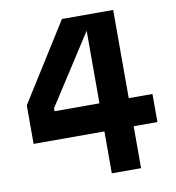

<svg xmlns="http://www.w3.org/2000/svg" viewBox="-87 -878 875 956"><g transform="rotate(-10 350.0 -400.0)"><path d="M549 -800V-354H669V-212H549V0H401V-212H43V-407L290 -800ZM174 -369V-354H401V-721Z"/></g></svg>

Font: Martian Mono SemiBold
Style: Regular
Weight: 600
Monospace: yes
Designer: Roman Shamin
Foundry: Evil Martians
Version: Version 1.000; ttfautohint (v1.8.4.7-5d5b)